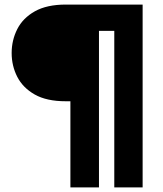

<svg xmlns="http://www.w3.org/2000/svg" viewBox="-20 -720 711 840"><path d="M288 100V-277H268Q184 -277 132 -306.5Q80 -336 55.5 -384Q31 -432 31 -488Q31 -544 55.5 -592.5Q80 -641 132.5 -670.5Q185 -700 268 -700H604V100H480V-585H413V100Z"/></svg>

Font: DM Sans Black
Style: Regular
Weight: 900
Designer: Colophon Foundry, Jonny Pinhorn
Foundry: Colophon Foundry
Version: Version 4.004; ttfautohint (v1.8.4.7-5d5b)